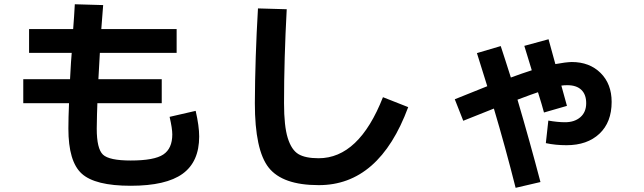

<svg xmlns="http://www.w3.org/2000/svg" viewBox="-20 -817 3040 906"><path d="M333 -796.9 466.8 -793Q461.9 -727.5 458 -679.7H813.5V-567.4H451.2Q449.2 -537.1 444.3 -443.4H743.2V-330.1H439.5Q437.5 -284.2 436.5 -210Q436.5 -115.2 465.8 -87.4Q495.1 -59.6 596.7 -59.6Q708 -59.6 750.5 -87.9Q793 -116.2 793 -182.6Q793 -210.9 780.3 -265.6L903.3 -293.9Q919.9 -221.7 919.9 -172.9Q919.9 -53.7 841.8 2.9Q763.7 59.6 596.7 59.6Q428.7 59.6 365.7 2.4Q302.7 -54.7 302.7 -210Q302.7 -260.7 305.7 -330.1H89.8V-443.4H310.5Q315.4 -537.1 318.4 -567.4H117.2V-679.7H325.2Q327.1 -699.2 329.6 -739.7Q332 -780.3 333 -796.9Z M1197.3 -777.3 1333 -773.4Q1320.3 -539.1 1320.3 -330.1Q1320.3 -221.7 1337.9 -165.5Q1355.5 -109.4 1388.2 -89.8Q1420.9 -70.3 1483.4 -70.3Q1673.8 -70.3 1787.1 -358.4L1906.2 -311.5Q1769.5 57.6 1483.4 56.6Q1313.5 56.6 1248 -25.9Q1182.6 -108.4 1182.6 -330.1Q1183.6 -543.9 1197.3 -777.3Z M2454.1 -600.6 2568.4 -631.8Q2579.1 -594.7 2600.6 -514.6Q2647.5 -523.4 2677.7 -524.4Q2761.7 -524.4 2814 -472.7Q2866.2 -420.9 2866.2 -335.9Q2866.2 -240.2 2808.6 -186Q2751 -131.8 2653.3 -131.8Q2600.6 -131.8 2555.7 -141.6L2567.4 -248Q2611.3 -240.2 2646.5 -240.2Q2691.4 -240.2 2718.8 -264.2Q2746.1 -288.1 2746.1 -330.1Q2746.1 -371.1 2723.1 -393.1Q2700.2 -415 2657.2 -415Q2640.6 -415 2628.9 -413.1Q2646.5 -346.7 2655.3 -317.4L2546.9 -286.1Q2539.1 -316.4 2518.6 -381.8Q2497.1 -375 2421.9 -346.7Q2480.5 -147.5 2530.3 42L2413.1 69.3Q2364.3 -124 2310.5 -304.7Q2221.7 -269.5 2166 -247.1L2126 -348.6Q2250 -398.4 2279.3 -410.2Q2254.9 -490.2 2230.5 -566.4L2342.8 -599.6Q2345.7 -589.8 2363.8 -535.2Q2381.8 -480.5 2390.6 -451.2Q2443.4 -470.7 2489.3 -485.4Q2484.4 -502 2472.2 -541.5Q2460 -581.1 2454.1 -600.6Z"/></svg>

Font: Mgen+ 1c bold
Style: Bold
Weight: 700
Designer: [Source Han Sans]
Ryoko NISHIZUKA  (kana & ideographs); Paul D. Hunt (Latin, Greek & Cyrillic); Wenlong ZHANG  (bopomofo
Version: Version 1.059.20150602